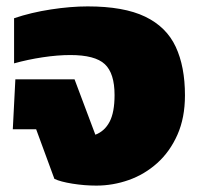

<svg xmlns="http://www.w3.org/2000/svg" viewBox="-20 -570 618 600"><path d="M281 10Q244 10 206.5 4Q169 -2 150 -11L93 -166H20L28 -322H213L278 -149Q307 -160 322.5 -189.5Q338 -219 338 -273Q338 -341 307.5 -369.5Q277 -398 200 -398Q160 -398 113.5 -391Q67 -384 24 -372V-513Q77 -531 139 -540.5Q201 -550 254 -550Q367 -550 433.5 -518Q500 -486 529 -424Q558 -362 558 -272Q558 -202 534.5 -149Q511 -96 471.5 -60.5Q432 -25 382.5 -7.5Q333 10 281 10Z"/></svg>

Font: Kanit ExtraBold
Style: Regular
Weight: 800
Designer: Katatrad Team
Foundry: CadsonDemak
Version: Version 2.000; ttfautohint (v1.8.3)